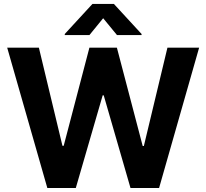

<svg xmlns="http://www.w3.org/2000/svg" viewBox="-20 -947 1039 967"><path d="M16.2 -707H175.8L294.5 -212.7H300.8L430.3 -707H568.7L698.7 -211.6H704.5L823.3 -707H982.9L781.2 0H637.3L502.4 -466.7H497.1L361.7 0H218.4ZM499.6 -855.2 430.5 -770.5H306.2V-775.8L445.5 -927.1H553.7L693 -775.8V-770.5H569.1Z"/></svg>

Font: Pretendard Std Variable
Style: Regular
Weight: 400
Designer: Base glyphs from Inter by Rasmus Andersson; Hangeul glyphs from Noto Sans CJK(Source Han Sans) by Jang Soo-young and Kan
Foundry: Kil Hyung-jin
Version: Version 1.309;Glyphs 3.2 (3225)